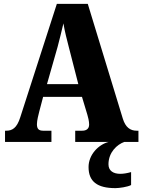

<svg xmlns="http://www.w3.org/2000/svg" viewBox="-20 -734 736 993"><path d="M6 0H246V-58H203C178 -58 171 -70 171 -92C171 -111 179 -141 183 -157L203 -233H404L432 -140C435 -130 441 -108 441 -90C441 -65 423 -58 405 -58H369V0H542C488 14 438 67 438 130C438 205 483 239 577 239C596 239 640 233 658 223V156C637 162 618 165 602 165C567 165 541 150 541 116C541 53 586 13 623 0H696V-58H687C654 -58 629 -75 615 -121L434 -714H274L85 -128C67 -70 42 -58 12 -58H6ZM223 -299 278 -492C288 -529 298 -571 308 -613C315 -570 326 -529 336 -490L385 -299Z"/></svg>

Font: Noto Serif Devanagari Condensed Black
Style: Regular
Weight: 900
Width: 3
Designer: Universal Thirst, Indian Type Foundry and the Monotype Design Team
Foundry: Monotype Imaging Inc.
Version: Version 2.004